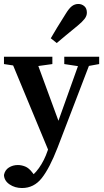

<svg xmlns="http://www.w3.org/2000/svg" viewBox="-20 -726 522 968"><path d="M91 222Q55 222 28 203.5Q1 185 0 156Q5 131 25 118.5Q45 106 70 106Q88 106 107 113.5Q126 121 144 145L172 182L137 198L110 182Q149 160 176.5 121Q204 82 220 34L261 -79L390 -440H446L270 19Q230 122 190.5 172Q151 222 91 222ZM233 54 28 -440H156L282 -97L288 -78ZM0 -403V-440H244V-403L150 -390H86ZM304 -403V-440H480V-403L408 -390H390ZM236 -533Q251 -559 268 -587Q285 -615 311 -656Q328 -684 342.5 -695Q357 -706 375 -706Q392 -706 405 -695Q418 -684 418 -662Q418 -646 406.5 -631Q395 -616 372 -597Q337 -569 313 -548.5Q289 -528 266 -509Z"/></svg>

Font: Lisu Bosa ExtraBold
Style: Regular
Weight: 800
Designer: David Morse, Annie Olsen, Victor Gaultney, Frank Grießhammer (Latin)
Foundry: SIL International
Version: Version 2.000